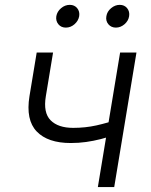

<svg xmlns="http://www.w3.org/2000/svg" viewBox="-20 -759 612 779"><path d="M267.1 -178.7Q173.8 -178.7 128.9 -225.6Q84 -272.5 99.6 -368.7L128.9 -545.9H195.3L166 -368.7Q154.8 -301.8 185.3 -271Q215.8 -240.2 276.9 -240.2Q326.2 -240.2 371.3 -250.2Q416.5 -260.3 464.4 -276.9L453.6 -214.4Q419.9 -202.6 389.4 -194.8Q358.9 -187 329.1 -182.9Q299.3 -178.7 267.1 -178.7ZM377 0 467.3 -545.9H533.7L443.4 0ZM450.2 -647Q431.2 -647 419.7 -660.6Q408.2 -674.3 411.6 -693.4Q414.6 -712.4 430.7 -725.8Q446.8 -739.3 465.8 -739.3Q484.9 -739.3 495.8 -725.8Q506.8 -712.4 503.9 -693.4Q501 -674.3 485.1 -660.6Q469.2 -647 450.2 -647ZM247.1 -647Q228 -647 216.8 -660.6Q205.6 -674.3 208.5 -693.4Q211.9 -712.4 227.8 -725.8Q243.7 -739.3 263.2 -739.3Q282.2 -739.3 293.2 -725.8Q304.2 -712.4 301.3 -693.4Q297.9 -674.3 282.2 -660.6Q266.6 -647 247.1 -647Z"/></svg>

Font: Inter Light
Style: Italic
Weight: 300
Italic angle: -9.3988°
Designer: Rasmus Andersson
Foundry: rsms
Version: Version 4.001;git-66647c0bb